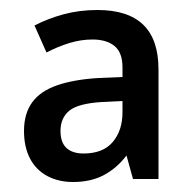

<svg xmlns="http://www.w3.org/2000/svg" viewBox="-20 -742 385 384"><path d="M175 -722Q236 -722 266.5 -692.5Q297 -663 297 -603V-384H246L233 -431Q214 -406 188 -392Q162 -378 126 -378Q97 -378 74.5 -390Q52 -402 40 -425Q28 -448 28 -480Q28 -515 44.5 -537.5Q61 -560 94.5 -571.5Q128 -583 177 -586L225 -588V-607Q225 -637 209 -650Q193 -663 165 -663Q142 -663 119 -656Q96 -649 73 -637L49 -691Q76 -705 107.5 -713.5Q139 -722 175 -722ZM184 -538Q136 -535 118.5 -520.5Q101 -506 101 -480Q101 -457 113 -446Q125 -435 147 -435Q186 -435 205.5 -458Q225 -481 225 -518V-540Z"/></svg>

Font: Noto Sans Hebrew SemiCondensed Medium
Style: Regular
Weight: 500
Width: 4
Designer: Monotype Design Team
Foundry: Monotype Imaging Inc.
Version: Version 2.003